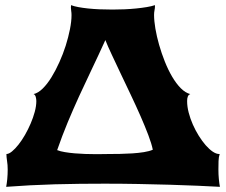

<svg xmlns="http://www.w3.org/2000/svg" viewBox="-20 -723 873 743"><path d="M3.9 0Q6.3 -12.2 8.1 -30Q9.8 -47.9 9.8 -66.9Q9.8 -85 7.3 -100.1Q4.9 -115.2 4.9 -127Q14.2 -127 26.4 -137Q38.6 -147 51.5 -163.3Q64.5 -179.7 76.7 -200.9Q88.9 -222.2 98.6 -244.9Q108.4 -267.6 114.5 -290.3Q120.6 -313 120.6 -332Q120.6 -340.3 118.2 -348.6Q115.7 -356.9 109.9 -358.9Q127.4 -362.8 145.3 -380.4Q163.1 -397.9 179.2 -424.1Q195.3 -450.2 209.7 -482.2Q224.1 -514.2 234.4 -546.6Q244.6 -579.1 250.7 -609.9Q256.8 -640.6 256.8 -664.6Q256.8 -672.9 255.6 -680.2Q254.4 -687.5 254.4 -692.9Q254.4 -695.3 254.6 -697.3Q254.9 -699.2 254.9 -703.1Q266.1 -698.7 283 -695.6Q299.8 -692.4 320.8 -690.2Q341.8 -688 365.7 -687Q389.6 -686 415.5 -686Q438 -686 461.4 -687Q484.9 -688 506.8 -690.2Q528.8 -692.4 547.9 -695.6Q566.9 -698.7 579.6 -703.1V-701.2V-696.8Q579.6 -691.4 577.9 -683.1Q576.2 -674.8 576.2 -665Q576.2 -642.6 581.3 -612.3Q586.4 -582 595.7 -549.6Q605 -517.1 617.7 -485.1Q630.4 -453.1 646 -426.5Q661.6 -399.9 679.4 -381.8Q697.3 -363.8 716.3 -358.9Q709.5 -356.4 706.8 -349.4Q704.1 -342.3 704.1 -332Q704.1 -310.5 710.2 -287.1Q716.3 -263.7 726.3 -241Q736.3 -218.3 749.3 -197.5Q762.2 -176.8 775.9 -161.1Q789.6 -145.5 803.2 -136.2Q816.9 -127 828.1 -127H830.1Q826.2 -115.2 825.7 -99.9Q825.2 -84.5 825.2 -66.9Q825.2 -47.9 826.9 -30Q828.6 -12.2 831.1 0Q794.9 -2 745.4 -4.2Q695.8 -6.3 637.5 -8.1Q579.1 -9.8 514.9 -11Q450.7 -12.2 385.7 -12.2Q338.9 -12.2 290 -11.7Q241.2 -11.2 192.1 -9.8Q143.1 -8.3 95.5 -5.9Q47.9 -3.4 3.9 0ZM201.2 -142.1Q213.4 -137.2 231.2 -134.3Q249 -131.3 269 -129.6Q289.1 -127.9 309.8 -127.2Q330.6 -126.5 348.4 -126.5Q366.2 -126.5 379.9 -126.7Q393.6 -127 398.9 -127Q418.9 -127 443.4 -127.4Q467.8 -127.9 491.7 -129.4Q515.6 -130.9 536.9 -134.3Q558.1 -137.7 571.3 -143.6Q566.9 -166 554 -200.2Q541 -234.4 523.7 -273.9Q506.3 -313.5 486.1 -356Q465.8 -398.4 447 -438.2Q428.2 -478 412.4 -511.7Q396.5 -545.4 387.7 -567.9Q360.4 -507.8 335 -454.8Q309.6 -401.9 286.4 -351.1Q263.2 -300.3 241.9 -249.3Q220.7 -198.2 201.2 -142.1Z"/></svg>

Font: Arbutus
Style: Regular
Weight: 400
Designer: Karolina Lach
Foundry: Sorkin Type Co.
Version: Version 1.003